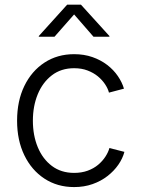

<svg xmlns="http://www.w3.org/2000/svg" viewBox="-20 -776 592 807"><path d="M291.5 10.3Q221.2 10.3 167 -25.1Q112.8 -60.5 82.3 -123.5Q51.8 -186.5 51.8 -268.6Q51.8 -351.6 82.3 -414.6Q112.8 -477.5 167 -512.9Q221.2 -548.3 291.5 -548.3Q333.5 -548.3 368.4 -536.1Q403.3 -523.9 430.4 -503.2Q457.5 -482.4 475.3 -456.3Q493.2 -430.2 501 -403.3L438 -386.7Q433.6 -403.8 421.6 -421.9Q409.7 -439.9 391.4 -455.1Q373 -470.2 348.1 -479.7Q323.2 -489.3 291.5 -489.3Q236.8 -489.3 198 -459.5Q159.2 -429.7 138.7 -379.9Q118.2 -330.1 118.2 -268.6Q118.2 -207 138.7 -157.5Q159.2 -107.9 198 -78.6Q236.8 -49.3 291.5 -49.3Q323.2 -49.3 348.6 -58.6Q374 -67.9 392.6 -83.5Q411.1 -99.1 423.1 -117.7Q435.1 -136.2 439.9 -153.8L502.9 -137.7Q495.6 -109.9 477.3 -83.5Q459 -57.1 431.6 -35.9Q404.3 -14.6 368.9 -2.2Q333.5 10.3 291.5 10.3ZM209 -621.6H143.1V-624.5L262.2 -756.3H320.3L439.9 -624.5V-621.6H373L291.5 -715.3Z"/></svg>

Font: Inter 17pt Light
Style: Regular
Weight: 300
Version: Version 4.001;git-66647c0bb